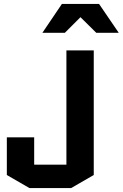

<svg xmlns="http://www.w3.org/2000/svg" viewBox="-20 -958 628 983"><path d="M320 -115V-700H460V-62L344 5H131L15 -62V-255H155V-115ZM297 -938H487L588 -790H473L392 -870L312 -790H197Z"/></svg>

Font: Quantico
Style: Bold
Weight: 700
Designer: Matt Desmond
Foundry: MADtype
Version: Version 2.002